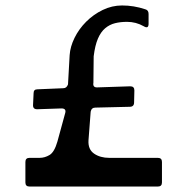

<svg xmlns="http://www.w3.org/2000/svg" viewBox="-20 -687 686 703"><path d="M558 -109Q573 -109 573 -94V-19Q573 -4 558 -4H88Q73 -4 73 -19V-94Q73 -109 88 -109H125Q144 -109 161.5 -119.5Q179 -130 190 -168L219 -274Q223 -290 205 -290L116 -287Q100 -287 101 -303L103 -346Q103 -360 117 -360L212 -364Q224 -364 229 -378L235 -485Q237 -516 253 -548.5Q269 -581 295.5 -607.5Q322 -634 356 -650.5Q390 -667 427 -667Q470 -667 512 -653Q524 -650 524 -636V-600Q524 -580 506 -591Q478 -607 445 -607Q421 -607 401 -602Q381 -597 365 -583.5Q349 -570 338.5 -545.5Q328 -521 323 -481L322 -384Q319 -367 335 -367L457 -371Q472 -371 472 -356L471 -312Q471 -296 455 -296L329 -293Q315 -293 312 -278L304 -173Q302 -140 324.5 -124.5Q347 -109 380 -109Z"/></svg>

Font: OpenDyslexic 3
Style: Regular
Weight: 400
Designer: Abelardo Gonzalez
Version: Version 1.000;PS 001.001;hotconv 1.0.56